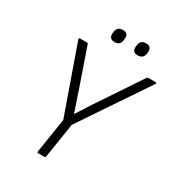

<svg xmlns="http://www.w3.org/2000/svg" viewBox="-192 -928 958 1045"><g transform="rotate(30 287.0 -406.0)"><path d="M208 0Q200 0 202 -8L236 -225L87 -647Q86 -650 88 -652.5Q90 -655 93 -655H136Q143 -655 145 -648L227 -411Q238 -379 248.5 -347Q259 -315 270 -283H271Q292 -315 312 -347Q332 -379 354 -411L513 -649Q517 -655 523 -655H569Q573 -655 574 -652.5Q575 -650 573 -647L289 -225L255 -8Q253 0 246 0ZM410 -732Q391 -732 383.5 -742Q376 -752 378 -768L379 -776Q381 -794 390.5 -803Q400 -812 419 -812Q438 -812 445 -802Q452 -792 451 -776L450 -768Q448 -750 438 -741Q428 -732 410 -732ZM264 -732Q245 -732 238 -742Q231 -752 232 -768L233 -776Q235 -794 245 -803Q255 -812 273 -812Q292 -812 299.5 -802Q307 -792 305 -776L304 -768Q303 -750 293 -741Q283 -732 264 -732Z"/></g></svg>

Font: Sofia Sans Light
Style: Italic
Weight: 300
Italic angle: -9°
Version: Version 4.100-B